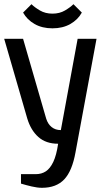

<svg xmlns="http://www.w3.org/2000/svg" viewBox="-20 -885 500 915"><path d="M180 10Q158 10 130.5 3.5Q103 -3 80 -10V-55H150Q178 -55 198.5 -68.5Q219 -82 234 -113.5Q249 -145 257 -200Q199 -200 163 -232Q127 -264 110 -320L0 -700H90L200 -320Q208 -294 226 -279.5Q244 -265 270 -265L350 -700H440L340 -160Q324 -70 286 -30Q248 10 180 10ZM230 -750Q181 -750 145 -770.5Q109 -791 90 -825L130 -865Q145 -850 170.5 -835Q196 -820 230 -820Q264 -820 289.5 -835Q315 -850 330 -865L370 -825Q351 -791 315 -770.5Q279 -750 230 -750Z"/></svg>

Font: Cuprum
Style: Regular
Weight: 400
Designer: Jovanny Lemonad
Foundry: Jovanny Lemonad
Version: Version 3.000